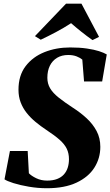

<svg xmlns="http://www.w3.org/2000/svg" viewBox="-20 -1012 600 1044"><path d="M234.5 11.5Q186 11.5 137.2 3.2Q88.5 -5 52.5 -16.5Q16.5 -28 4.5 -37L34 -191H130.5L137 -70Q150 -56 176.8 -43Q203.5 -30 236 -30Q268 -30 290.5 -38.8Q313 -47.5 327.2 -63.2Q341.5 -79 348.2 -100.2Q355 -121.5 355 -146.5Q355 -178.5 343 -203.2Q331 -228 304 -252Q277 -276 232 -305.5Q201 -326 173.5 -348.8Q146 -371.5 125 -398Q104 -424.5 92.2 -455.8Q80.5 -487 80.5 -524Q80.5 -601.5 119.2 -652.2Q158 -703 221.8 -728.5Q285.5 -754 361.5 -754Q413 -754 452.2 -748.2Q491.5 -742.5 518.5 -733.8Q545.5 -725 560.5 -716L535.5 -569H437L427.5 -688Q416.5 -697.5 397 -705.2Q377.5 -713 351 -713Q316 -713 290.5 -697.8Q265 -682.5 251.2 -654.8Q237.5 -627 237.5 -589Q237.5 -557.5 252.5 -532Q267.5 -506.5 298.8 -481.5Q330 -456.5 377.5 -425.5Q418 -399.5 451.5 -368.5Q485 -337.5 505.2 -299.5Q525.5 -261.5 525.5 -213.5Q525.5 -151.5 493.2 -100.5Q461 -49.5 396.2 -19Q331.5 11.5 234.5 11.5ZM170 -815.5 339 -992H423L518.5 -811.5L483 -794Q451.5 -816 421.8 -839.8Q392 -863.5 366.5 -886Q328.5 -861 285.2 -838Q242 -815 201.5 -796Z"/></svg>

Font: Merriweather 96pt Black
Style: Italic
Weight: 900
Italic angle: -7.8°
Version: Version 2.101